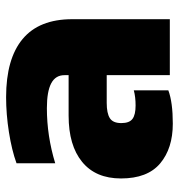

<svg xmlns="http://www.w3.org/2000/svg" viewBox="2 -592 600 645"><g transform="rotate(-90 302.5 -270.0)"><path d="M25 -164Q25 -249 80.5 -294.5Q136 -340 236 -340H372V-354Q372 -384 344.5 -398.5Q317 -413 261 -413Q168 -413 76 -385V-515Q120 -531 180.5 -540.5Q241 -550 298 -550Q427 -550 493.5 -494.5Q560 -439 560 -328V0H372V-212H279Q244 -212 227.5 -201.5Q211 -191 211 -163Q211 -136 225 -125.5Q239 -115 270 -115Q299 -115 321 -121V-5Q281 10 209 10Q126 10 75.5 -32.5Q25 -75 25 -164Z"/></g></svg>

Font: Kanit Bold
Style: Regular
Weight: 700
Designer: Katatrad Team
Foundry: CadsonDemak
Version: Version 1.000